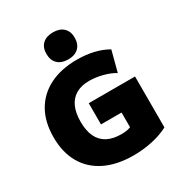

<svg xmlns="http://www.w3.org/2000/svg" viewBox="-224 -1131 1209 1293"><g transform="rotate(-30 380.5 -485.0)"><path d="M438 10Q310 10 218.5 -34.5Q127 -79 78.5 -163Q30 -247 30 -365Q30 -483 77.5 -566.5Q125 -650 214 -695Q303 -740 427 -740Q496 -740 555.5 -726Q615 -712 663 -684L621 -524Q584 -547 530.5 -561Q477 -575 427 -575Q366 -575 324.5 -551Q283 -527 261.5 -480.5Q240 -434 240 -365Q240 -295 262 -248.5Q284 -202 328 -178.5Q372 -155 438 -155Q467 -155 488.5 -160Q510 -165 533 -177L510 -131V-281H350V-446H710V-50Q655 -21 584 -5.5Q513 10 438 10ZM379 -770Q327 -770 298 -798Q269 -826 269 -876Q269 -925 298 -952.5Q327 -980 379 -980Q431 -980 460 -952.5Q489 -925 489 -876Q489 -826 460 -798Q431 -770 379 -770Z"/></g></svg>

Font: M PLUS 2 Black
Style: Regular
Weight: 900
Designer: Coji Morishita
Foundry: UNDERFOREST DESIGN
Version: Version 1.001